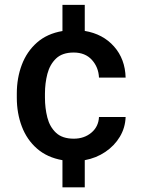

<svg xmlns="http://www.w3.org/2000/svg" viewBox="-20 -664 603 803"><path d="M288.6 -84Q332 -84 362.1 -109.1Q392.1 -134.3 394 -174.8H505.4Q503.9 -129.9 481.2 -92Q458.5 -54.2 420.4 -28.6Q382.3 -2.9 334.5 5.9V119.6H241.2V5.9Q177.2 -5.4 134.8 -42.5Q92.3 -79.6 71.3 -135Q50.3 -190.4 50.3 -255.4V-272.5Q50.3 -337.9 71.3 -393.3Q92.3 -448.7 134.8 -486.1Q177.2 -523.4 241.2 -534.2V-643.6H334.5V-534.7Q410.6 -522 457 -469.5Q503.4 -417 505.4 -339.4H394Q392.1 -382.8 364.3 -413.6Q336.4 -444.3 288.1 -444.3Q240.7 -444.3 214.6 -419.4Q188.5 -394.5 178.2 -355.2Q168 -315.9 168 -272.5V-255.4Q168 -211.9 178 -172.6Q188 -133.3 214.4 -108.6Q240.7 -84 288.6 -84Z"/></svg>

Font: Vazirmatn RD UI Medium
Style: Regular
Weight: 500
Designer: Saber Rastikerdar
Foundry: Saber Rastikerdar
Version: Version 33.003